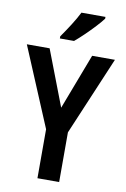

<svg xmlns="http://www.w3.org/2000/svg" viewBox="-101 -996 693 1054"><g transform="rotate(10 245.5 -468.5)"><path d="M246 -404 364 -714H491L306 -277V0H185V-273L0 -714H127ZM399 -927Q385 -908 359 -880Q333 -852 304 -824Q275 -796 252 -777H173V-789Q199 -826 223.5 -864.5Q248 -903 265 -937H399Z"/></g></svg>

Font: Noto Sans Georgian Condensed SemiBold
Style: Regular
Weight: 600
Width: 3
Designer: Monotype Design Team, Akaki Razmadze
Foundry: Google LLC
Version: Version 2.005; ttfautohint (v1.8.4.7-5d5b)